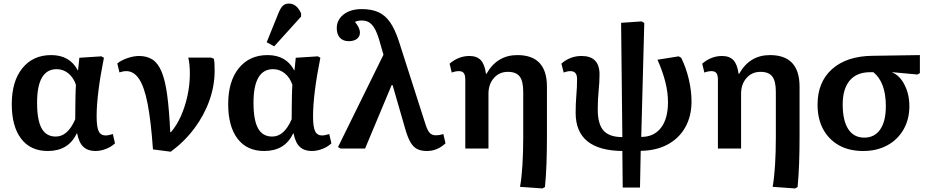

<svg xmlns="http://www.w3.org/2000/svg" viewBox="-20 -833 5220 1077"><path d="M248 14Q151 14 98.5 -55Q46 -124 46 -249Q46 -377 105.5 -450.5Q165 -524 267 -524Q371 -524 416 -439H418L425 -509L549 -517L563 -509Q543 -410 532.5 -326.5Q522 -243 522 -181Q522 -121 533.5 -97Q545 -73 574 -73Q586 -73 613 -81L625 -29Q604 -9 574 2.5Q544 14 515 14Q473 14 448 -9Q423 -32 413 -84H410Q364 14 248 14ZM293 -67Q360 -67 402 -164Q402 -190 402.5 -225.5Q403 -261 403.5 -295.5Q404 -330 406 -357Q393 -397 364 -421Q335 -445 298 -445Q188 -445 188 -257Q188 -159 213.5 -113Q239 -67 293 -67Z M938 18 838 5Q827 -152 808.5 -248.5Q790 -345 760.5 -389.5Q731 -434 689 -434Q670 -434 650 -427L638 -477Q658 -494 693.5 -506.5Q729 -519 760 -519Q805 -519 836 -498.5Q867 -478 887 -429.5Q907 -381 918 -298.5Q929 -216 935 -92H939Q972 -130 995.5 -183.5Q1019 -237 1032 -298Q1045 -359 1045 -420Q1045 -474 1036 -510H1164L1180 -503Q1182 -491 1183 -478Q1184 -465 1184 -436Q1184 -352 1154.5 -269Q1125 -186 1070 -112.5Q1015 -39 938 18Z M1462 14Q1365 14 1312.5 -55Q1260 -124 1260 -249Q1260 -377 1319.5 -450.5Q1379 -524 1481 -524Q1585 -524 1630 -439H1632L1639 -509L1763 -517L1777 -509Q1757 -410 1746.5 -326.5Q1736 -243 1736 -181Q1736 -121 1747.5 -97Q1759 -73 1788 -73Q1800 -73 1827 -81L1839 -29Q1818 -9 1788 2.5Q1758 14 1729 14Q1687 14 1662 -9Q1637 -32 1627 -84H1624Q1578 14 1462 14ZM1507 -67Q1574 -67 1616 -164Q1616 -190 1616.5 -225.5Q1617 -261 1617.5 -295.5Q1618 -330 1620 -357Q1607 -397 1578 -421Q1549 -445 1512 -445Q1402 -445 1402 -257Q1402 -159 1427.5 -113Q1453 -67 1507 -67ZM1518 -573 1476 -596 1543 -762Q1555 -790 1567.5 -801.5Q1580 -813 1601 -813Q1644 -813 1669 -758V-740Z M2467 -81 2479 -29Q2433 14 2375 14Q2342 14 2320 3Q2298 -8 2282 -36Q2266 -64 2252 -114L2182 -356H2177L2028 0H1890L1876 -8L2131 -526L2106 -613Q2089 -669 2067 -693.5Q2045 -718 2010 -718Q1987 -718 1971 -710Q1999 -677 1999 -650Q1999 -628 1982 -615Q1965 -602 1936 -602Q1905 -602 1887 -621Q1869 -640 1869 -675Q1869 -722 1907.5 -752Q1946 -782 2009 -782Q2064 -782 2102 -765Q2140 -748 2167.5 -709Q2195 -670 2217 -603L2368 -132Q2379 -99 2391.5 -86.5Q2404 -74 2426 -74Q2445 -74 2467 -81Z M3023 224 2897 215Q2906 166 2910.5 93.5Q2915 21 2915 -61V-318Q2915 -378 2895 -404Q2875 -430 2829 -430Q2781 -430 2750.5 -395.5Q2720 -361 2720 -307V0H2590V-386Q2590 -412 2581.5 -423Q2573 -434 2554 -434Q2535 -434 2514 -426L2502 -476Q2553 -519 2613 -519Q2655 -519 2677 -495.5Q2699 -472 2706 -419H2709Q2768 -524 2882 -524Q3048 -524 3048 -347V-67Q3048 12 3045.5 83Q3043 154 3037 216Z M3473 219 3471 14Q3209 11 3209 -200Q3209 -253 3213 -299Q3217 -345 3217 -390Q3217 -434 3180 -434Q3162 -434 3142 -426L3129 -476Q3178 -519 3242 -519Q3343 -519 3343 -416Q3343 -374 3338 -324.5Q3333 -275 3333 -219Q3333 -137 3365.5 -100.5Q3398 -64 3471 -64L3464 -705L3580 -713L3594 -704L3577 -65Q3648 -65 3687.5 -116Q3727 -167 3727 -261Q3727 -366 3668 -498L3787 -517L3801 -509Q3828 -455 3843.5 -389.5Q3859 -324 3859 -264Q3859 -181 3824 -119Q3789 -57 3725 -22.5Q3661 12 3574 13L3570 219Z M4440 224 4314 215Q4323 166 4327.5 93.5Q4332 21 4332 -61V-318Q4332 -378 4312 -404Q4292 -430 4246 -430Q4198 -430 4167.5 -395.5Q4137 -361 4137 -307V0H4007V-386Q4007 -412 3998.5 -423Q3990 -434 3971 -434Q3952 -434 3931 -426L3919 -476Q3970 -519 4030 -519Q4072 -519 4094 -495.5Q4116 -472 4123 -419H4126Q4185 -524 4299 -524Q4465 -524 4465 -347V-67Q4465 12 4462.5 83Q4460 154 4454 216Z M4822 14Q4743 14 4686 -18Q4629 -50 4597.5 -108Q4566 -166 4566 -246Q4566 -373 4647.5 -445.5Q4729 -518 4873 -520L5140 -524V-423L5126 -415L4986 -428V-426Q5028 -409 5054.5 -356Q5081 -303 5081 -238Q5081 -164 5048.5 -107Q5016 -50 4957.5 -18Q4899 14 4822 14ZM4828 -61Q4886 -61 4917.5 -107Q4949 -153 4949 -237Q4949 -372 4879 -428H4861Q4786 -428 4746.5 -381.5Q4707 -335 4707 -247Q4707 -157 4738 -109Q4769 -61 4828 -61Z"/></svg>

Font: Literata 12pt SemiBold
Style: Regular
Weight: 600
Designer: Latin by Veronika Burian and Jose Scaglione. Greek by Irene Vlachou. Cyrillic by Vera Evstafieva.
Foundry: TypeTogether
Version: Version 3.002